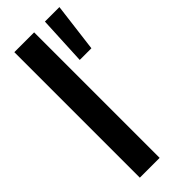

<svg xmlns="http://www.w3.org/2000/svg" viewBox="-236 -739 768 768"><g transform="rotate(-45 148.0 -355.0)"><path d="M204 -503 214 -710H296L270 -503ZM41 0V-710H153V0Z"/></g></svg>

Font: Special Gothic Condensed Medium
Style: Regular
Weight: 500
Width: 3
Designer: Alistair McCready
Foundry: Monolith
Version: Version 1.000; ttfautohint (v1.8.4.7-5d5b)